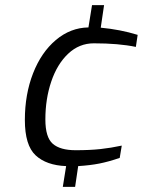

<svg xmlns="http://www.w3.org/2000/svg" viewBox="-20 -643 557 749"><path d="M238 5Q161 2 119 -37Q77 -76 77 -175Q77 -275 109 -357Q141 -439 198 -487Q255 -535 325 -536L339 -623H386L373 -535Q449 -528 517 -507L510 -460Q443 -474 346 -474Q289 -474 246 -433.5Q203 -393 180 -325Q157 -257 157 -177Q157 -107 186 -82Q215 -57 275 -57Q331 -57 372 -61.5Q413 -66 455 -75L447 -27Q403 -12 367.5 -5Q332 2 285 5L273 86H225Z"/></svg>

Font: Exo
Style: Italic
Weight: 400
Italic angle: -9°
Designer: Natanael Gama
Foundry: Natanael Gama
Version: Version 1.500; ttfautohint (v1.6)